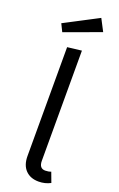

<svg xmlns="http://www.w3.org/2000/svg" viewBox="-184 -1009 660 1068"><g transform="rotate(20 146.5 -475.5)"><path d="M217 -963 254 -892 40 -814 18 -859ZM200 12Q151 12 122.5 -17.5Q94 -47 94 -101V-745L178 -755V-103Q178 -58 214 -58Q233 -58 248 -64L270 -5Q238 12 200 12Z"/></g></svg>

Font: Sedus Text
Style: Regular
Weight: 400
Designer: TypeMates
Foundry: TypeMates, Runge Thomsen GbR
Version: Version 4.202;PS 004.202;hotconv 1.0.88;makeotf.lib2.5.64775